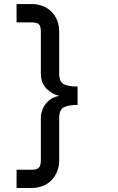

<svg xmlns="http://www.w3.org/2000/svg" viewBox="-20 -748 586 950"><path d="M62 91.8H137.2Q163.1 91.8 172.6 81.3Q182.1 70.8 182.1 44.9V-165Q182.1 -187 190.2 -206.1Q198.2 -225.1 210.7 -239.5Q223.1 -253.9 239.5 -262.5Q255.9 -271 273.9 -273.9Q237.8 -280.8 210 -309.3Q182.1 -337.9 182.1 -383.8V-591.8Q182.1 -618.2 172.6 -627.7Q163.1 -637.2 137.2 -637.2H62V-728H137.2Q167 -728 191.9 -718Q216.8 -708 234.9 -689.9Q252.9 -671.9 262.9 -647Q272.9 -622.1 272.9 -591.8V-383.8Q272.9 -342.8 295.9 -331.3Q318.8 -319.8 363.8 -319.8V-229Q318.8 -229 295.9 -217Q272.9 -205.1 272.9 -165V44.9Q272.9 75.2 262.9 100.1Q252.9 125 234.9 143.6Q216.8 162.1 191.9 172.1Q167 182.1 137.2 182.1H62Z"/></svg>

Font: Anonymous Pro
Style: Bold
Weight: 700
Monospace: yes
Designer: Mark Simonson
Version: Version 1.003